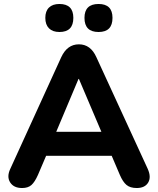

<svg xmlns="http://www.w3.org/2000/svg" viewBox="-20 -937 793 966"><path d="M476 -776Q405 -776 405 -847Q405 -917 476 -917Q546 -917 546 -847Q546 -776 476 -776ZM279 -776Q245 -776 226.5 -794.5Q208 -813 208 -847Q208 -881 226.5 -899Q245 -917 279 -917Q349 -917 349 -847Q349 -776 279 -776ZM91 9Q49 9 31 -19.5Q13 -48 32 -88L288 -649Q318 -714 377 -714Q436 -714 465 -649L723 -88Q742 -46 725.5 -18.5Q709 9 668 9Q635 9 616.5 -6.5Q598 -22 583 -57L542 -153H212L171 -57Q155 -21 138 -6Q121 9 91 9ZM377 -540H375L263 -274H490Z"/></svg>

Font: Nunito ExtraBold
Style: Regular
Weight: 800
Designer: Vernon Adams
Foundry: Vernon Adams
Version: Version 3.602